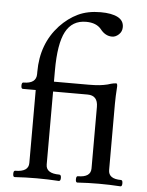

<svg xmlns="http://www.w3.org/2000/svg" viewBox="-52 -769 622 815"><g transform="rotate(5 258.5 -361.5)"><path d="M41 3Q34 3 34 -10.5Q34 -24 41 -24Q98 -24 98 -62V-373H43Q36 -373 36 -386.5Q36 -400 43 -400Q98 -400 98 -441V-451Q98 -570 172 -650Q207 -687 248 -706.5Q289 -726 344 -726Q391 -726 417 -712.5Q443 -699 443 -671Q443 -652 429.5 -639.5Q416 -627 401 -627Q372 -627 351 -654Q330 -680 286 -680Q227 -680 199.5 -628.5Q172 -577 172 -462V-415H333Q338 -415 339.5 -404.5Q341 -394 339.5 -383.5Q338 -373 333 -373H172V-62Q172 -24 229 -24Q237 -24 237 -10.5Q237 3 229 3Q183 0 135 0Q88 0 41 3ZM308 3Q301 3 301 -10.5Q301 -24 308 -24Q363 -24 363 -62V-324Q363 -373 319 -373Q314 -373 312.5 -383.5Q311 -394 312.5 -404.5Q314 -415 319 -415Q347 -415 365.5 -417Q384 -419 400 -423Q415 -428 424 -429.5Q433 -431 436 -431Q441 -431 441 -418Q438 -375 438 -344V-62Q438 -24 492 -24Q499 -24 499 -10.5Q499 3 492 3Q446 0 400 0Q355 0 308 3Z"/></g></svg>

Font: Junicode
Style: Regular
Weight: 400
Designer: Peter S. Baker
Version: Version 2.100; ttfautohint (v1.8.4)